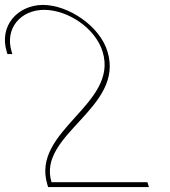

<svg xmlns="http://www.w3.org/2000/svg" viewBox="-156 -770 691 781"><path d="M-108.7 -560 -105.7 -550H-125.7L-128.7 -560C-160.5 -664 -85.5 -749 18.2 -750C123.2 -750 250.8 -663 281.3 -560C351.6 -330 -6 -224 53.6 -29H433.6H443.6L449.7 -9H439.7H39.7L36.7 -19C-30.9 -240 328 -345 261.3 -560C232.6 -654 122.6 -729 24.3 -730C-72.7 -730 -137.4 -654 -108.7 -560Z"/></svg>

Font: Nordica Plus
Style: NordicaClassicUltLtCondOpObl
Weight: 300
Version: Version 1.01